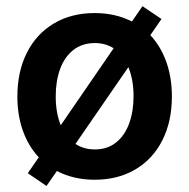

<svg xmlns="http://www.w3.org/2000/svg" viewBox="-20 -579 622 631"><path d="M71.3 -9.8 107.4 -62Q73.2 -98.6 55.2 -149.4Q37.1 -200.2 37.1 -261.7Q37.1 -343.8 68.4 -405.8Q99.6 -467.8 157.2 -502Q214.8 -536.1 291 -536.1Q359.4 -536.1 413.6 -508.3L448.2 -558.6L510.7 -516.6L474.1 -463.4Q508.3 -426.8 526.6 -375.5Q544.9 -324.2 544.9 -261.7Q544.9 -180.2 513.7 -118.2Q482.4 -56.2 425 -22.2Q367.7 11.7 291 11.7Q221.7 11.7 167 -17.1L132.8 32.2ZM418.9 -262.7Q418.9 -316.9 401.9 -358.4L228 -106Q255.4 -87.9 292 -87.9Q333 -87.9 361.6 -110.8Q390.1 -133.8 404.5 -173.3Q418.9 -212.9 418.9 -262.7ZM179.7 -167.5 353.5 -420.4Q326.2 -437.5 292 -437.5Q250 -437.5 220.9 -414.6Q191.9 -391.6 177.5 -352.1Q163.1 -312.5 163.1 -262.7Q163.1 -208 179.7 -167.5Z"/></svg>

Font: Pretendard GOV SemiBold
Style: Regular
Weight: 600
Designer: Base glyphs from Inter by Rasmus Andersson; Hangeul glyphs from Noto Sans CJK(Source Han Sans) by Jang Soo-young and Kan
Foundry: Kil Hyung-jin
Version: Version 1.309